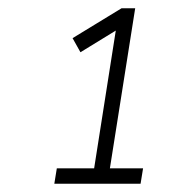

<svg xmlns="http://www.w3.org/2000/svg" viewBox="-20 -725 420 463"><path d="M111 -282 117 -319H207L262 -669L293 -672L174 -599L155 -633L273 -705H306L245 -319H325L319 -282Z"/></svg>

Font: Nunito Sans 12pt ExtraLight
Style: Italic
Weight: 200
Italic angle: -9°
Designer: Vernon Adams
Foundry: Vernon Adams
Version: Version 3.101;gftools[0.9.27]